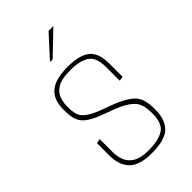

<svg xmlns="http://www.w3.org/2000/svg" viewBox="-200 -695 765 765"><g transform="rotate(-45 183.0 -312.0)"><path d="M179 6Q111 6 82 -23.5Q53 -53 53 -106V-177L72 -181V-106Q72 -83 80.5 -61Q89 -39 112 -25Q135 -11 179 -11Q232 -11 262.5 -29Q293 -47 293 -106Q293 -151 277 -173Q261 -195 220 -214Q214 -217 198.5 -223Q183 -229 165 -235.5Q147 -242 132.5 -248Q118 -254 113 -257Q91 -268 78 -280.5Q65 -293 59 -311.5Q53 -330 53 -359V-368Q53 -422 84.5 -448.5Q116 -475 185 -475Q253 -475 282.5 -450Q312 -425 312 -369V-292L293 -289V-367Q293 -421 264.5 -439.5Q236 -458 184 -458Q132 -458 108.5 -442.5Q85 -427 78.5 -405Q72 -383 72 -364Q72 -324 82.5 -307Q93 -290 123 -274Q139 -266 160 -258Q181 -250 200.5 -243Q220 -236 230 -231Q278 -209 295 -185Q312 -161 312 -113V-107Q312 -52 283.5 -23Q255 6 179 6ZM149 -538 233 -630H260L164 -538Z"/></g></svg>

Font: Smooch Sans Thin Thin
Style: Regular
Weight: 250
Version: Version 1.010